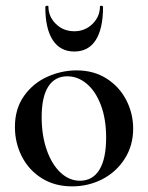

<svg xmlns="http://www.w3.org/2000/svg" viewBox="-20 -649 526 682"><path d="M33 -198Q33 -263 65.5 -308.5Q98 -354 148.5 -376.5Q199 -399 252 -399Q313 -399 358.5 -370Q404 -341 428.5 -293.5Q453 -246 453 -192Q453 -132 423 -85Q393 -38 343.5 -12.5Q294 13 236 13Q175 13 129 -15.5Q83 -44 58 -92.5Q33 -141 33 -198ZM357 -160Q357 -227 338 -276.5Q319 -326 287.5 -352Q256 -378 219 -378Q175 -378 151.5 -341.5Q128 -305 128 -233Q128 -168 146 -116.5Q164 -65 195 -36Q226 -7 264 -7Q309 -7 333 -46Q357 -85 357 -160ZM152 -626Q152 -590 178.5 -564Q205 -538 244 -538Q282 -538 308.5 -564Q335 -590 335 -626Q335 -629 340.5 -628.5Q346 -628 346 -624Q346 -547 320 -506.5Q294 -466 244 -466Q194 -466 167.5 -506.5Q141 -547 141 -624Q141 -628 146.5 -628.5Q152 -629 152 -626Z"/></svg>

Font: Cormorant Garamond SemiBold
Style: Regular
Weight: 600
Designer: Christian Thalmann (Catharsis Fonts)
Version: Version 3.000